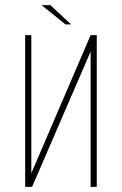

<svg xmlns="http://www.w3.org/2000/svg" viewBox="-20 -728 475 748"><path d="M78 0V-591H102V-53L333 -591H357V0H333V-527L105 0ZM235 -633 142 -708H176L257 -633Z"/></svg>

Font: Alumni Sans Thin
Style: Regular
Weight: 100
Designer: Robert E. Leuschke
Foundry: Robert E. Leuschke
Version: Version 1.018